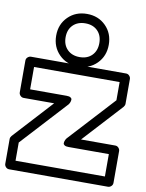

<svg xmlns="http://www.w3.org/2000/svg" viewBox="-94 -908 760 999"><g transform="rotate(10 286.0 -408.5)"><path d="M0 0V-130.9Q0 -139.6 6.8 -147.9L195.8 -354H35.2Q24.4 -354 17.1 -361.8Q9.8 -369.6 9.8 -378.9V-546.9Q9.8 -557.6 17.8 -564.7Q25.9 -571.8 35.2 -571.8H537.1Q547.9 -571.8 554.9 -564Q562 -556.2 562 -546.9V-416Q562 -407.2 555.2 -398.9L366.2 -192.9H546.9Q557.6 -192.9 564.7 -185.1Q571.8 -177.2 571.8 -168V0Q571.8 10.7 564 17.8Q556.2 24.9 546.9 24.9H24.9Q14.2 24.9 7.1 17.1Q0 9.3 0 0ZM49.8 -24.9H522V-143.1H309.1Q294.9 -143.1 288.1 -147.5Q281.2 -151.9 281.2 -158Q281.2 -164.1 283.2 -170.2Q285.2 -176.3 288.1 -180.7L291 -185.1L512.2 -425.8V-522H60.1V-403.8H252.9Q267.1 -403.8 273.9 -399.4Q280.8 -395 280.8 -388.9Q280.8 -382.8 278.8 -376.7Q276.9 -370.6 273.9 -366.2L271 -361.8L49.8 -121.1ZM184.6 -603.5Q145 -643.1 145 -703.1Q145 -763.2 184.6 -802.5Q224.1 -841.8 284.2 -841.8Q344.2 -841.8 383.5 -802.5Q422.9 -763.2 422.9 -703.1Q422.9 -643.1 383.5 -603.5Q344.2 -564 284.2 -564Q224.1 -564 184.6 -603.5ZM219.2 -767.8Q194.8 -743.7 194.8 -703.1Q194.8 -662.6 219.2 -638.2Q243.7 -613.8 284.2 -613.8Q324.7 -613.8 348.9 -638.2Q373 -662.6 373 -703.1Q373 -743.7 348.9 -767.8Q324.7 -792 284.2 -792Q243.7 -792 219.2 -767.8Z"/></g></svg>

Font: Trueno Black Outline
Style: Regular
Weight: 900
Width: 6
Designer: Julieta Ulanovsky
Foundry: Julieta Ulanovsky
Version: Version 3.001b | FøM Fix